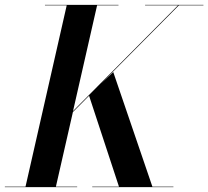

<svg xmlns="http://www.w3.org/2000/svg" viewBox="-61 -770 857 790"><path d="M-41 -2V0H256.5V-2H169L239 -309L305.5 -376L428.5 -2H318.5V0H652.5V-2H566L405 -473.5L355.5 -426.5L675 -748H776V-750H536V-748H671.5L239.5 -313L338.5 -748H426.5V-750H124V-748H213.5L44 -2Z"/></svg>

Font: Bodoni* 96pt Medium
Style: Italic
Weight: 500
Italic angle: -13°
Version: Version 2.3